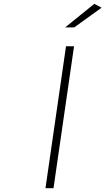

<svg xmlns="http://www.w3.org/2000/svg" viewBox="-20 -984 551 1004"><path d="M217.8 0 325.2 -742.2H367.2L259.8 0ZM320.8 -840.8 473.1 -963.9 511.2 -943.8 368.2 -840.8Z"/></svg>

Font: Trueno UltraLight
Style: Italic
Weight: 250
Designer: Julieta Ulanovsky
Foundry: Julieta Ulanovsky
Version: Version 3.001b | FøM Fix